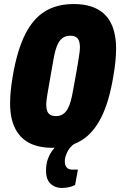

<svg xmlns="http://www.w3.org/2000/svg" viewBox="-20 -720 598 951"><path d="M240 12Q169 12 123 -13Q77 -38 53.5 -87Q30 -136 30 -208Q30 -239 33.5 -273.5Q37 -308 44 -348Q66 -474 105.5 -551.5Q145 -629 204 -664.5Q263 -700 345 -700Q415 -700 462 -675Q509 -650 532 -600.5Q555 -551 555 -479Q555 -448 551.5 -414Q548 -380 541 -340Q520 -214 480.5 -136.5Q441 -59 381.5 -23.5Q322 12 240 12ZM257 -145Q277 -145 291 -154Q305 -163 314.5 -179.5Q324 -196 330.5 -219.5Q337 -243 342 -273Q354 -336 360.5 -375Q367 -414 370.5 -435.5Q374 -457 375 -468Q376 -479 376 -486Q376 -504 371.5 -517Q367 -530 356.5 -536.5Q346 -543 328 -543Q308 -543 293.5 -534Q279 -525 269.5 -508Q260 -491 254 -468Q248 -445 243 -415Q232 -352 225 -312.5Q218 -273 214.5 -251.5Q211 -230 210 -219.5Q209 -209 209 -201Q209 -184 213.5 -171Q218 -158 229 -151.5Q240 -145 257 -145ZM287 211Q265 211 247 202Q229 193 218.5 174.5Q208 156 208 126Q208 93 217 68Q226 43 241 23.5Q256 4 272 -12H350L349 -8Q326 7 313.5 32.5Q301 58 301 79Q301 99 310.5 109.5Q320 120 337 120H366L352 196Q338 204 320 207.5Q302 211 287 211Z"/></svg>

Font: Archivo ExtraCondensed Black
Style: Italic
Weight: 900
Width: 2
Italic angle: -10°
Designer: Hector Gatti
Foundry: Omnibus-Type
Version: Version 2.001